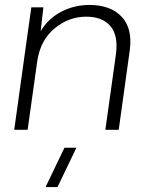

<svg xmlns="http://www.w3.org/2000/svg" viewBox="-20 -530 610 784"><path d="M345.2 -509.8Q431.2 -509.8 476.6 -461.9Q522 -414.1 509.8 -324.2L464.8 0H410.2L453.1 -306.2Q463.9 -384.8 430.9 -423.3Q397.9 -461.9 332 -461.9Q261.2 -461.9 203.9 -414.8Q146.5 -367.7 132.8 -285.2L92.8 0H38.1L86.9 -351.1L107.9 -500H157.2L146 -402.8Q177.2 -454.6 230.5 -482.2Q283.7 -509.8 345.2 -509.8ZM166 233.9 243.2 73.2H292L214.8 233.9Z"/></svg>

Font: Human Sans Light
Style: Italic
Weight: 300
Italic angle: -8°
Designer: Tim Radville
Foundry: Continuum
Version: Version 1.000;FEAKit 1.0